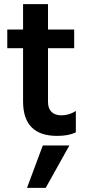

<svg xmlns="http://www.w3.org/2000/svg" viewBox="-20 -649 419 924"><path d="M110 255 186 51H314L200 255ZM211 -417V-159Q211 -127 228 -110.5Q245 -94 275 -94Q313 -94 345 -115V-12Q310 5 255 5Q91 5 91 -161V-417H15V-507H91V-629H211V-507H337V-417Z"/></svg>

Font: Hind Semibold
Style: Regular
Weight: 600
Designer: Manushi Parikh, Satya Rajpurohit
Foundry: Indian Type Foundry
Version: Version 1.201;PS 1.0;hotconv 1.0.78;makeotf.lib2.5.61930; tt